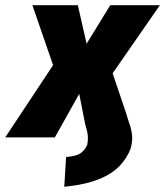

<svg xmlns="http://www.w3.org/2000/svg" viewBox="-60 -526 632 735"><path d="M186 189 193 75Q234 72 250.5 59Q267 46 274 28Q277 13 276.5 0Q276 -13 273 -25Q270 -37 266 -51L243 -168H244L150 0H-40L166 -311L169 -202L64 -506H238L274 -348H265L362 -506H552L341 -202L351 -305L423 -92Q429 -71 436 -51Q443 -31 445.5 -8.5Q448 14 440 43Q427 78 398.5 108.5Q370 139 318.5 160Q267 181 186 189Z"/></svg>

Font: Nunito Sans 7pt Condensed Black
Style: Italic
Weight: 900
Width: 3
Italic angle: -9°
Designer: Vernon Adams
Foundry: Vernon Adams
Version: Version 3.101;gftools[0.9.27]